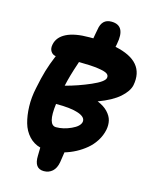

<svg xmlns="http://www.w3.org/2000/svg" viewBox="-140 -929 924 1162"><g transform="rotate(15 321.5 -348.0)"><path d="M249 142.1Q188 142.1 190.9 61Q190.9 26.9 191.9 9.8Q149.4 -1.5 119.9 -33.7Q90.3 -65.9 77.4 -111.3Q64.5 -156.7 62.7 -213.6Q61 -270.5 74.2 -331.1Q87.9 -399.4 101.6 -445.3Q115.2 -491.2 139.2 -548.8Q119.1 -551.3 107.9 -568.6Q96.7 -585.9 102.1 -611.8Q111.3 -659.7 162.8 -685.8Q214.4 -711.9 306.2 -711.9H331.1Q333 -722.2 336.4 -741.7Q339.8 -761.2 341.8 -770Q351.6 -837.9 411.1 -837.9Q502.4 -837.9 478 -715.8Q477.5 -711.9 476.1 -705.6Q474.6 -699.2 474.1 -696.8Q668.9 -656.7 639.2 -501Q630.9 -461.9 586.2 -422.1Q541.5 -382.3 455.1 -350.1Q495.6 -334 519.8 -308.6Q543.9 -283.2 550.3 -255.9Q556.6 -228.5 550.8 -198.2Q543 -160.2 522 -127Q501 -93.8 471.7 -69.6Q442.4 -45.4 409.7 -28.1Q377 -10.7 340.8 0Q334 50.3 331.1 64Q324.2 103 302.2 122.6Q280.3 142.1 249 142.1ZM280.8 -540Q251.5 -454.1 237.8 -390.1Q317.4 -411.1 393.1 -444.1Q468.8 -477.1 473.1 -502Q476.1 -518.1 462.4 -527.8Q448.7 -537.6 405.3 -543.9Q361.8 -550.3 284.2 -550.8Q283.7 -548.8 282.5 -545.4Q281.2 -542 280.8 -540ZM399.9 -206.1Q405.3 -236.8 357.2 -253.7Q309.1 -270.5 215.8 -270Q198.2 -133.8 252 -133.8Q297.9 -133.8 345.9 -155.8Q394 -177.7 399.9 -206.1Z"/></g></svg>

Font: Shantell Sans Normal
Style: Bold Italic
Weight: 700
Italic angle: -11.31°
Designer: Stephen Nixon, Anya Danilova, Shantell Martin
Foundry: Arrow Type
Version: Version 1.006;[559af2be0]